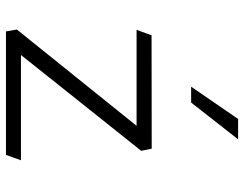

<svg xmlns="http://www.w3.org/2000/svg" viewBox="-109 -729 838 660"><g transform="rotate(90 310.0 -399.0)"><path d="M101.5 -501 82.5 -449.5H412.5L81.5 -38L88 -0.5H512.5L531 -52H169L498.5 -465.5L491 -501.5ZM278 -637 389 -798.5H459L332.5 -637Z"/></g></svg>

Font: Monaspace Argon ExtraLight
Style: Regular
Weight: 200
Designer: Riley Cran & the Lettermatic Team
Foundry: Lettermatic
Version: Version 1.000 (Monaspace Argon)